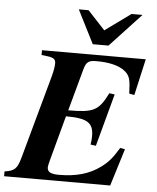

<svg xmlns="http://www.w3.org/2000/svg" viewBox="-86 -947 813 997"><g transform="rotate(5 320.0 -448.5)"><path d="M586 -194 561 -199C527 -143 507 -120 470 -93C413 -51 344 -32 256 -32C213 -32 195 -42 195 -66C195 -73 198 -84 203 -104L266 -338C379 -338 410 -316 410 -247C410 -233 409 -222 406 -203L434 -199L508 -473L480 -477C433 -383 407 -370 275 -370L334 -586C346 -631 360 -637 401 -637C462 -637 508 -626 538 -607C579 -580 580 -555 583 -484L610 -479L653 -669H112V-644L145 -640C176 -636 186 -627 186 -607C186 -592 183 -570 174 -537L55 -105C38 -44 25 -33 -27 -25V0H526ZM616 -897H559L425 -800L335 -897H284L372 -723H454Z"/></g></svg>

Font: XITS
Style: Bold Italic
Weight: 700
Italic angle: -16.33°
Designer: MicroPress Inc., with final additions and corrections provided by Coen Hoffman, Elsevier (retired)
Version: Version 1.105